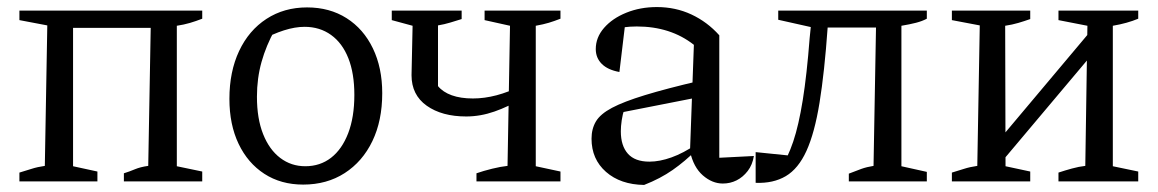

<svg xmlns="http://www.w3.org/2000/svg" viewBox="-20 -514 3282 544"><path d="M35 0V-25Q52 -30 69 -35.5Q86 -41 107 -44L114 -442L35 -457V-484H553V-461Q535 -454 518 -449Q501 -444 481 -441V-43L553 -28V0H331V-23Q347 -28 362.5 -34.5Q378 -41 400 -44L407 -435H187V-43L256 -28V0Z M839 9Q776 9 729 -21.5Q682 -52 656 -106.5Q630 -161 630 -234Q630 -311 657.5 -369.5Q685 -428 735 -460.5Q785 -493 850 -493Q914 -493 962 -462.5Q1010 -432 1036.5 -377Q1063 -322 1063 -250Q1063 -172 1035 -114Q1007 -56 956.5 -23.5Q906 9 839 9ZM845 -43Q887 -43 918 -67Q949 -91 966.5 -136.5Q984 -182 984 -245Q984 -306 967 -349Q950 -392 918 -415Q886 -438 843 -438Q816 -438 784.5 -428Q753 -418 716 -398L759 -430Q734 -385 721 -338.5Q708 -292 708 -240Q708 -178 725.5 -134Q743 -90 774 -66.5Q805 -43 845 -43Z M1330 0V-23Q1350 -30 1374.5 -36Q1399 -42 1418 -44L1425 -441L1353 -457V-484H1568V-461Q1550 -454 1535 -449.5Q1520 -445 1498 -441V-43L1568 -28V0ZM1301 -184Q1232 -184 1189 -214.5Q1146 -245 1146 -301L1149 -441L1090 -457V-484H1288V-460Q1272 -455 1255.5 -450Q1239 -445 1221 -442V-270Q1235 -253 1260 -244Q1285 -235 1320 -235Q1385 -235 1457 -271V-234Q1421 -212 1381 -198Q1341 -184 1301 -184Z M2028 6Q1998 6 1971.5 -17Q1945 -40 1935 -85L1946 -387Q1880 -439 1784 -439Q1765 -439 1746 -436.5Q1727 -434 1710 -430L1752 -452L1735 -310Q1702 -316 1685 -333Q1668 -350 1668 -375Q1668 -408 1691.5 -435Q1715 -462 1754.5 -478Q1794 -494 1841 -494Q1894 -494 1939 -473Q1984 -452 2018 -414V-67L2116 -72Q2112 -47 2098.5 -29.5Q2085 -12 2067 -3Q2049 6 2028 6ZM1805 10Q1738 9 1697 -27Q1656 -63 1656 -121Q1656 -149 1668.5 -170Q1681 -191 1714 -208.5Q1747 -226 1807.5 -244.5Q1868 -263 1962 -285V-239L1723 -192L1749 -205Q1744 -190 1741.5 -173Q1739 -156 1739 -142Q1739 -101 1759 -78.5Q1779 -56 1820 -56Q1849 -56 1882.5 -68Q1916 -80 1953 -105V-89Q1921 -57 1886 -32.5Q1851 -8 1805 10Z M2121 4V-83L2229 -72L2192 -38Q2212 -67 2227.5 -113Q2243 -159 2254.5 -230.5Q2266 -302 2274 -406L2281 -475L2310 -430L2185 -458V-484H2606V-461Q2593 -454 2575.5 -449.5Q2558 -445 2534 -441V-43L2606 -27V0H2385V-22Q2405 -30 2420.5 -35.5Q2436 -41 2455 -44L2462 -436H2325Q2316 -309 2302 -223Q2288 -137 2265 -86.5Q2242 -36 2206.5 -15Q2171 6 2121 4Z M2794 -27 2791 -94 3097 -458V-387ZM2677 0V-25Q2694 -30 2711 -35.5Q2728 -41 2749 -44L2756 -442L2677 -457V-484H2899V-460Q2882 -454 2865 -449Q2848 -444 2828 -441L2829 -43L2899 -28V0ZM2979 0V-25Q2997 -31 3017 -36.5Q3037 -42 3055 -44L3061 -441L2979 -457V-484H3205V-461Q3174 -448 3133 -441V-43L3205 -28V0Z"/></svg>

Font: Piazzolla 24pt
Style: Regular
Weight: 400
Designer: Juan Pablo del Peral
Foundry: Huerta Tipografica
Version: Version 2.005